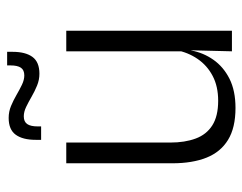

<svg xmlns="http://www.w3.org/2000/svg" viewBox="-94 -608 712 565"><g transform="rotate(-90 262.5 -326.0)"><path d="M125 -487.5V-181.5Q125 -138.5 136.8 -106.8Q148.5 -75 175.5 -57.8Q202.5 -40.5 248 -40.5Q290.5 -40.5 321.2 -56.8Q352 -73 371.2 -101.2Q390.5 -129.5 397 -164.5L409.5 -120H396Q389.5 -84.5 368.8 -54.8Q348 -25 312.8 -7.2Q277.5 10.5 227 10.5Q168.5 10.5 132.8 -11.5Q97 -33.5 80.5 -75Q64 -116.5 64 -175.5V-487.5ZM454 -487.5V0H393.5L396.5 -120.5L393.5 -123.5V-487.5ZM327.5 -566.5Q309.5 -566.5 292.5 -573.5Q275.5 -580.5 260 -589.5Q244.5 -598.5 230 -605.5Q215.5 -612.5 202 -612.5Q186.5 -612.5 179.5 -602.5Q172.5 -592.5 172.5 -571.5V-561.5H133V-577.5Q133 -615.5 148 -636.2Q163 -657 197.5 -657Q216 -657 232.8 -650Q249.5 -643 265 -634Q280.5 -625 295 -618Q309.5 -611 322.5 -611Q338.5 -611 345.2 -621Q352 -631 352 -651.5V-661.5H392V-645.5Q392 -607.5 377 -587Q362 -566.5 327.5 -566.5Z"/></g></svg>

Font: Anek Latin Medium Light
Style: Regular
Weight: 300
Version: Version 1.003